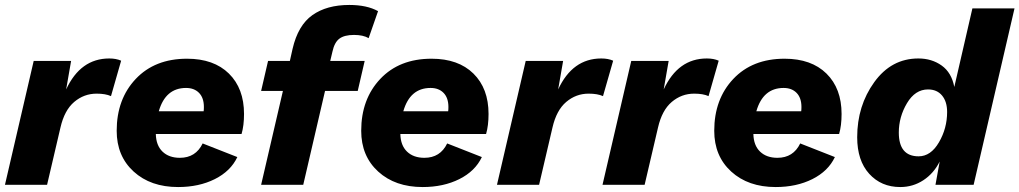

<svg xmlns="http://www.w3.org/2000/svg" viewBox="-20 -746 4115 775"><path d="M421 -510Q449 -510 469 -501L428 -358Q406 -368 370 -368Q319 -368 279.5 -334.5Q240 -301 224 -231L170 0H0L116 -500H267L247 -385Q305 -510 421 -510Z M965 -286Q965 -239 955 -205H609Q610 -159 636 -134Q662 -109 706 -109Q770 -109 798 -167L938 -112Q911 -55 847 -23Q783 9 699 9Q588 9 519.5 -53.5Q451 -116 451 -218Q451 -346 528 -427.5Q605 -509 735 -509Q843 -509 904 -449Q965 -389 965 -286ZM731 -391Q648 -391 621 -297H802Q803 -303 803 -314Q803 -351 783.5 -371Q764 -391 731 -391Z M1409 -605Q1370 -605 1350 -590Q1330 -575 1322 -538L1313 -500H1452L1424 -379H1292L1204 0H1034L1122 -379H1034L1062 -500H1150L1161 -549Q1183 -644 1241 -685Q1299 -726 1390 -726Q1461 -726 1506 -701L1468 -592Q1446 -605 1409 -605Z M1952 -286Q1952 -239 1942 -205H1596Q1597 -159 1623 -134Q1649 -109 1693 -109Q1757 -109 1785 -167L1925 -112Q1898 -55 1834 -23Q1770 9 1686 9Q1575 9 1506.5 -53.5Q1438 -116 1438 -218Q1438 -346 1515 -427.5Q1592 -509 1722 -509Q1830 -509 1891 -449Q1952 -389 1952 -286ZM1718 -391Q1635 -391 1608 -297H1789Q1790 -303 1790 -314Q1790 -351 1770.5 -371Q1751 -391 1718 -391Z M2407 -510Q2435 -510 2455 -501L2414 -358Q2392 -368 2356 -368Q2305 -368 2265.5 -334.5Q2226 -301 2210 -231L2156 0H1986L2102 -500H2253L2233 -385Q2291 -510 2407 -510Z M2833 -510Q2861 -510 2881 -501L2840 -358Q2818 -368 2782 -368Q2731 -368 2691.5 -334.5Q2652 -301 2636 -231L2582 0H2412L2528 -500H2679L2659 -385Q2717 -510 2833 -510Z M3377 -286Q3377 -239 3367 -205H3021Q3022 -159 3048 -134Q3074 -109 3118 -109Q3182 -109 3210 -167L3350 -112Q3323 -55 3259 -23Q3195 9 3111 9Q3000 9 2931.5 -53.5Q2863 -116 2863 -218Q2863 -346 2940 -427.5Q3017 -509 3147 -509Q3255 -509 3316 -449Q3377 -389 3377 -286ZM3143 -391Q3060 -391 3033 -297H3214Q3215 -303 3215 -314Q3215 -351 3195.5 -371Q3176 -391 3143 -391Z M3614 9Q3537 9 3488.5 -44.5Q3440 -98 3440 -192Q3440 -319 3509 -414.5Q3578 -510 3687 -510Q3741 -510 3781 -481.5Q3821 -453 3832 -395L3905 -712H4075L3910 0H3756L3773 -94Q3749 -46 3707 -18.5Q3665 9 3614 9ZM3688 -115Q3737 -115 3770 -171.5Q3803 -228 3803 -294Q3803 -336 3782.5 -360.5Q3762 -385 3726 -385Q3674 -385 3641 -329.5Q3608 -274 3608 -211Q3608 -115 3688 -115Z"/></svg>

Font: Elaine Sans
Style: Bold Italic
Weight: 700
Italic angle: -13°
Designer: Wei Huang
Foundry: Wei Huang
Version: Version 2.001;December 24, 2019;FontCreator 12.0.0.2547 64-b